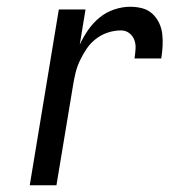

<svg xmlns="http://www.w3.org/2000/svg" viewBox="-20 -548 540 568"><path d="M68 0 154 -520H233L216 -416Q226 -438 240.5 -459Q255 -480 274.5 -496Q294 -512 318 -520Q342 -528 365 -528Q384 -528 401 -523.5Q418 -519 430.5 -507.5Q443 -496 450.5 -480.5Q458 -465 460 -447.5Q462 -430 461 -411.5Q460 -393 457 -375H378Q380 -389 381 -403Q382 -417 377.5 -429.5Q373 -442 362.5 -450Q352 -458 338 -458Q319 -458 300 -452Q281 -446 264.5 -433.5Q248 -421 236.5 -404Q225 -387 216.5 -369Q208 -351 203.5 -332.5Q199 -314 196 -295L147 0Z"/></svg>

Font: Iosevka Oblique
Style: Regular
Weight: 400
Italic angle: -9°
Monospace: yes
Designer: Belleve Invis
Foundry: Belleve Invis
Version: Version 32.5.0; ttfautohint (v1.8.4)